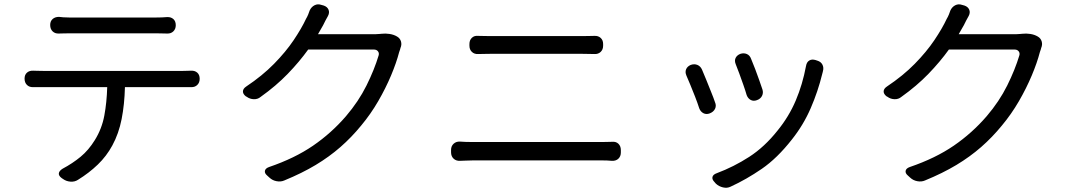

<svg xmlns="http://www.w3.org/2000/svg" viewBox="-20 -816 5040 899"><path d="M215 -699Q215 -717 226.5 -727Q238 -737 256 -737Q265 -736 276.5 -735Q288 -734 305 -734Q322 -734 363 -734Q404 -734 456.5 -734Q509 -734 561 -734Q613 -734 653.5 -734Q694 -734 710 -734Q724 -734 738 -734.5Q752 -735 762 -736Q780 -737 791.5 -727Q803 -717 803 -698Q803 -680 791.5 -669Q780 -658 762 -659Q752 -659 738 -659.5Q724 -660 710 -660Q694 -660 653.5 -660Q613 -660 561 -660Q509 -660 457 -660Q405 -660 364 -660Q323 -660 306 -660Q287 -660 275.5 -659.5Q264 -659 256 -659Q238 -658 226.5 -669Q215 -680 215 -699ZM95 -448Q95 -466 106.5 -476Q118 -486 136 -485Q147 -485 153 -484.5Q159 -484 182 -484Q194 -484 233 -484Q272 -484 327.5 -484Q383 -484 447 -484Q511 -484 575 -484Q639 -484 694.5 -484Q750 -484 788 -484Q826 -484 837 -484Q850 -484 858.5 -484.5Q867 -485 874 -485Q892 -486 903.5 -476Q915 -466 915 -447Q915 -429 903.5 -418Q892 -407 874 -408Q865 -408 860 -408Q855 -408 837 -408H565Q563 -327 549.5 -258.5Q536 -190 506 -135Q479 -85 438 -45.5Q397 -6 345 26Q330 36 310 34.5Q290 33 275 22L269 18Q254 7 255.5 -4.5Q257 -16 273 -26Q320 -51 357.5 -82Q395 -113 424 -160Q457 -213 468.5 -275Q480 -337 482 -408H182Q164 -408 155 -408Q146 -408 136 -408Q118 -407 106.5 -418Q95 -429 95 -448Z M1496 -790Q1513 -784 1518.5 -770Q1524 -756 1515 -740Q1508 -728 1504 -720Q1500 -712 1493 -698L1469 -656H1740Q1747 -656 1757 -657Q1767 -658 1768 -658Q1785 -660 1804.5 -657Q1824 -654 1839 -645Q1853 -637 1857.5 -622Q1862 -607 1855 -591Q1854 -586 1853.5 -585Q1853 -584 1849 -572Q1836 -522 1811 -462.5Q1786 -403 1751 -342.5Q1716 -282 1671 -228Q1626 -173 1574 -127.5Q1522 -82 1458 -43.5Q1394 -5 1311 29Q1295 36 1275.5 32.5Q1256 29 1242 16L1231 6Q1218 -5 1220.5 -16.5Q1223 -28 1240 -34Q1360 -75 1446 -134Q1532 -193 1600 -272Q1659 -341 1696 -415.5Q1733 -490 1753 -557Q1756 -568 1749.5 -576Q1743 -584 1731 -584H1423Q1382 -527 1327.5 -470.5Q1273 -414 1200 -362Q1187 -351 1168.5 -351.5Q1150 -352 1135 -363L1131 -365Q1117 -376 1117.5 -388.5Q1118 -401 1133 -411Q1208 -461 1263 -517Q1318 -573 1355 -628Q1392 -683 1413 -728Q1418 -736 1423 -748Q1428 -760 1430 -767Q1438 -784 1453 -791.5Q1468 -799 1485 -793Z M2178 -610Q2178 -628 2189.5 -639Q2201 -650 2219 -648Q2231 -648 2245.5 -647.5Q2260 -647 2277 -647Q2293 -647 2326.5 -647Q2360 -647 2404 -647Q2448 -647 2495.5 -647Q2543 -647 2586 -647Q2629 -647 2660.5 -647Q2692 -647 2705 -647Q2725 -647 2739 -647.5Q2753 -648 2763 -648Q2781 -649 2792.5 -638.5Q2804 -628 2804 -610V-602Q2804 -584 2792.5 -573Q2781 -562 2763 -563Q2752 -563 2737 -563.5Q2722 -564 2705 -564Q2693 -564 2660.5 -564Q2628 -564 2583.5 -564Q2539 -564 2491 -564Q2443 -564 2398.5 -564Q2354 -564 2321.5 -564Q2289 -564 2277 -564Q2258 -564 2244 -563.5Q2230 -563 2219 -563Q2201 -562 2189.5 -573Q2178 -584 2178 -602ZM2092 -114Q2092 -132 2104 -143Q2116 -154 2134 -153Q2146 -152 2162 -151.5Q2178 -151 2197 -151Q2209 -151 2244.5 -151Q2280 -151 2330.5 -151Q2381 -151 2438.5 -151Q2496 -151 2554 -151Q2612 -151 2662.5 -151Q2713 -151 2748.5 -151Q2784 -151 2796 -151Q2812 -151 2824 -151.5Q2836 -152 2845 -152Q2864 -154 2875.5 -143Q2887 -132 2887 -113V-102Q2887 -84 2875.5 -73Q2864 -62 2845 -63Q2835 -64 2822.5 -64.5Q2810 -65 2796 -65Q2784 -65 2748.5 -65Q2713 -65 2662.5 -65Q2612 -65 2554.5 -65Q2497 -65 2439 -65Q2381 -65 2330.5 -65Q2280 -65 2244.5 -65Q2209 -65 2197 -65Q2177 -65 2161.5 -64Q2146 -63 2134 -63Q2116 -62 2104 -73Q2092 -84 2092 -103Z M3447 -564Q3463 -569 3477 -563Q3491 -557 3497 -540Q3506 -519 3516 -492.5Q3526 -466 3535 -440.5Q3544 -415 3550 -397Q3555 -381 3548 -367Q3541 -353 3524 -347Q3508 -341 3495 -348Q3482 -355 3476 -371Q3470 -392 3460.5 -419Q3451 -446 3441.5 -472Q3432 -498 3425 -515Q3418 -532 3424.5 -545Q3431 -558 3447 -564ZM3807 -532Q3824 -527 3831 -513Q3838 -499 3833 -482Q3832 -479 3832.5 -479.5Q3833 -480 3830 -470Q3810 -388 3776 -309.5Q3742 -231 3688 -163Q3619 -75 3547 -25.5Q3475 24 3401 58Q3385 66 3365.5 61.5Q3346 57 3332 44L3326 37Q3313 24 3316 12.5Q3319 1 3336 -5Q3416 -35 3488 -81.5Q3560 -128 3621 -205Q3674 -270 3706 -345.5Q3738 -421 3754 -507Q3757 -525 3769 -532.5Q3781 -540 3798 -535ZM3214 -512Q3231 -518 3245.5 -512Q3260 -506 3267 -490Q3276 -470 3287 -442Q3298 -414 3309.5 -386Q3321 -358 3328 -337Q3335 -321 3328 -306.5Q3321 -292 3303 -285Q3287 -279 3273.5 -286Q3260 -293 3254 -309Q3246 -334 3234.5 -363.5Q3223 -393 3212 -419.5Q3201 -446 3194 -462Q3187 -478 3192.5 -491.5Q3198 -505 3214 -512Z M4496 -790Q4513 -784 4518.5 -770Q4524 -756 4515 -740Q4508 -728 4504 -720Q4500 -712 4493 -698L4469 -656H4740Q4747 -656 4757 -657Q4767 -658 4768 -658Q4785 -660 4804.5 -657Q4824 -654 4839 -645Q4853 -637 4857.5 -622Q4862 -607 4855 -591Q4854 -586 4853.5 -585Q4853 -584 4849 -572Q4836 -522 4811 -462.5Q4786 -403 4751 -342.5Q4716 -282 4671 -228Q4626 -173 4574 -127.5Q4522 -82 4458 -43.5Q4394 -5 4311 29Q4295 36 4275.5 32.5Q4256 29 4242 16L4231 6Q4218 -5 4220.5 -16.5Q4223 -28 4240 -34Q4360 -75 4446 -134Q4532 -193 4600 -272Q4659 -341 4696 -415.5Q4733 -490 4753 -557Q4756 -568 4749.5 -576Q4743 -584 4731 -584H4423Q4382 -527 4327.5 -470.5Q4273 -414 4200 -362Q4187 -351 4168.5 -351.5Q4150 -352 4135 -363L4131 -365Q4117 -376 4117.5 -388.5Q4118 -401 4133 -411Q4208 -461 4263 -517Q4318 -573 4355 -628Q4392 -683 4413 -728Q4418 -736 4423 -748Q4428 -760 4430 -767Q4438 -784 4453 -791.5Q4468 -799 4485 -793Z"/></svg>

Font: Chiron GoRound TC
Style: Regular
Weight: 400
Designer: Ryoko NISHIZUKA 西塚涼子 (kana, bopomofo & ideographs); Paul D. Hunt (Latin, Greek & Cyrillic); Sandoll Communications 산돌커뮤니
Foundry: Adobe
Version: Version 1.000;hotconv 1.1.1;makeotfexe 2.6.0